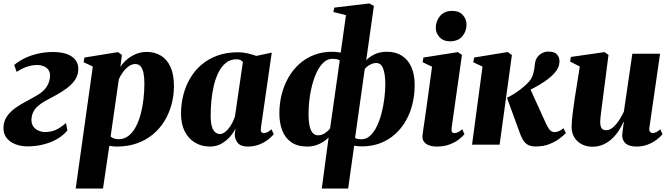

<svg xmlns="http://www.w3.org/2000/svg" viewBox="-23 -837 3871 1111"><path d="M136 10Q96.5 10 64.5 -3Q32.5 -16 14.2 -40.2Q-4 -64.5 -3 -98Q-2 -135.5 17.2 -163.5Q36.5 -191.5 66.8 -212.8Q97 -234 131.2 -252Q165.5 -270 195.5 -288Q230.5 -308.5 248 -336.5Q265.5 -364.5 266.5 -398Q267 -421 255.8 -434.8Q244.5 -448.5 227.5 -454.8Q210.5 -461 194 -461Q161 -461 130.5 -450Q100 -439 73.5 -421L59 -461Q85 -483 120 -500Q155 -517 196.5 -526.5Q238 -536 282.5 -536Q356 -536 393.8 -508.8Q431.5 -481.5 430 -435.5Q429 -401 410.8 -374.2Q392.5 -347.5 363.2 -326Q334 -304.5 300.5 -286.2Q267 -268 235 -250.5Q212 -237.5 195 -222Q178 -206.5 169 -187.8Q160 -169 159 -144.5Q158.5 -120.5 170 -104.8Q181.5 -89 200 -81Q218.5 -73 237 -73Q270 -73 297 -84.2Q324 -95.5 359 -125L367 -82Q340 -50 302.5 -29.8Q265 -9.5 222.5 0.2Q180 10 136 10Z M415 254 514 -452 461 -477 465.5 -504 660 -535.5 682.5 -519 673.5 -449.5Q688 -472.5 711 -492.2Q734 -512 763.2 -524.2Q792.5 -536.5 826 -536.5Q872.5 -536.5 908 -515Q943.5 -493.5 963.5 -449.8Q983.5 -406 983.5 -338.5Q983.5 -284 969.5 -232.2Q955.5 -180.5 928.5 -136.5Q901.5 -92.5 861.5 -59.2Q821.5 -26 769.2 -7.5Q717 11 653.5 11Q643.5 11 632 10Q620.5 9 609.5 7L573 254ZM617 -47Q624.5 -40.5 635.8 -36Q647 -31.5 663 -31.5Q696 -31.5 720.8 -51Q745.5 -70.5 763 -103.5Q780.5 -136.5 791.5 -178.2Q802.5 -220 807.5 -265.5Q812.5 -311 812.5 -353.5Q812.5 -388 807.5 -413.5Q802.5 -439 791 -452.8Q779.5 -466.5 759.5 -466.5Q739 -466.5 720 -452Q701 -437.5 686.5 -417Q672 -396.5 664.5 -378Z M1487 -99Q1484.5 -80.5 1489.2 -73.8Q1494 -67 1503.5 -67Q1513.5 -67 1523.8 -71.8Q1534 -76.5 1548 -89L1561 -60.5Q1549 -45.5 1527.5 -28.8Q1506 -12 1476.5 -0.5Q1447 11 1410 11Q1369.5 11 1352 -11Q1334.5 -33 1335.5 -62L1340 -94Q1329 -70 1308 -46Q1287 -22 1257.8 -5.5Q1228.5 11 1191.5 11Q1143.5 11 1105.8 -11.5Q1068 -34 1046.2 -76.5Q1024.5 -119 1024.5 -179Q1024.5 -235.5 1038 -288Q1051.5 -340.5 1078 -385.2Q1104.5 -430 1144.2 -463.5Q1184 -497 1236.2 -515.8Q1288.5 -534.5 1353 -534.5Q1383.5 -534.5 1411 -528Q1438.5 -521.5 1460 -513.5L1549.5 -532.5ZM1382.5 -478.5Q1378 -484 1369 -489Q1360 -494 1346 -494Q1310 -494 1284.2 -473.2Q1258.5 -452.5 1241.2 -417.8Q1224 -383 1214 -340Q1204 -297 1200 -252.5Q1196 -208 1196 -168Q1196 -127.5 1203.2 -104.2Q1210.5 -81 1223 -71.2Q1235.5 -61.5 1250.5 -61.5Q1262 -61.5 1274.2 -69.5Q1286.5 -77.5 1298 -91.2Q1309.5 -105 1319.5 -123.5Q1329.5 -142 1336.5 -162.5Z M1839 254 1878.5 -41.5Q1865.5 -28 1847 -16Q1828.5 -4 1805.2 3.5Q1782 11 1754.5 11Q1699 11 1663.2 -13.5Q1627.5 -38 1610.5 -81.5Q1593.5 -125 1593.5 -181.5Q1593.5 -237.5 1606.8 -290Q1620 -342.5 1645.5 -387.5Q1671 -432.5 1708.2 -466.2Q1745.5 -500 1793.5 -518.8Q1841.5 -537.5 1899.5 -537.5Q1914.5 -537.5 1926.5 -536Q1938.5 -534.5 1948.5 -532.5L1979 -749.5L1906 -767.5L1911.5 -793L2114 -817L2140.5 -803L2096 -488.5Q2114 -507.5 2144 -522.5Q2174 -537.5 2216 -537.5Q2267 -537.5 2302.8 -514.5Q2338.5 -491.5 2357.5 -448.5Q2376.5 -405.5 2376.5 -345.5Q2376.5 -288 2363.5 -235Q2350.5 -182 2325 -137.5Q2299.5 -93 2262.5 -60Q2225.5 -27 2177.5 -8.5Q2129.5 10 2072 10Q2059.5 10 2047.5 9Q2035.5 8 2026.5 6L1991.5 254ZM1887 -94 1943 -488Q1935 -492.5 1924.8 -494.5Q1914.5 -496.5 1901 -496.5Q1867.5 -496.5 1841.5 -467.8Q1815.5 -439 1798 -391.8Q1780.5 -344.5 1771.5 -288.5Q1762.5 -232.5 1762.5 -177Q1762.5 -133 1769 -106Q1775.5 -79 1787.8 -66.5Q1800 -54 1817 -54Q1838.5 -54 1857 -66.2Q1875.5 -78.5 1887 -94ZM2087.5 -437 2031.5 -38.5Q2039 -34 2048.8 -32.5Q2058.5 -31 2067.5 -31Q2096.5 -31 2119 -51.8Q2141.5 -72.5 2158 -107Q2174.5 -141.5 2185.2 -183.5Q2196 -225.5 2201.2 -269Q2206.5 -312.5 2206.5 -350.5Q2206.5 -407 2194.2 -439.8Q2182 -472.5 2154 -472.5Q2136 -472.5 2117.5 -462.2Q2099 -452 2087.5 -437Z M2503 11Q2479 11 2459.5 3.8Q2440 -3.5 2429.5 -18.2Q2419 -33 2422 -56Q2423.5 -67.5 2427.2 -93.5Q2431 -119.5 2436.5 -157.2Q2442 -195 2448.5 -242Q2455 -289 2462.2 -342Q2469.5 -395 2477 -451L2422.5 -477L2427 -504L2626.5 -535.5L2650 -519L2590.5 -99Q2588 -81 2592.2 -74Q2596.5 -67 2606.5 -67Q2617 -67 2627.2 -72Q2637.5 -77 2651.5 -89L2664.5 -60.5Q2652.5 -46 2630.8 -29.2Q2609 -12.5 2577.2 -0.8Q2545.5 11 2503 11ZM2579 -598Q2542.5 -598 2520.2 -622.2Q2498 -646.5 2498.5 -677Q2499.5 -716.5 2524 -745.2Q2548.5 -774 2593 -774Q2635 -774 2656 -749Q2677 -724 2676.5 -695Q2676.5 -656.5 2652.5 -627.2Q2628.5 -598 2579 -598Z M2708.5 0 2769 -451.5 2715.5 -477 2720.5 -504 2915 -536 2939 -518.5 2868 0ZM3076.5 10.5Q3049 10.5 3031.5 0.8Q3014 -9 3002.8 -28.2Q2991.5 -47.5 2982 -75.5L2910.5 -271.5Q2933.5 -282.5 2952.8 -294.8Q2972 -307 2989.8 -320.8Q3007.5 -334.5 3024 -350Q3053 -377 3061.5 -407Q3070 -437 3071.5 -461Q3073.5 -487.5 3085.2 -504.5Q3097 -521.5 3114.2 -530Q3131.5 -538.5 3149.5 -538.5Q3186 -538.5 3200 -522Q3214 -505.5 3214.5 -485Q3214.5 -455 3199.5 -432.8Q3184.5 -410.5 3164.5 -393.5Q3150 -380 3126.5 -364.2Q3103 -348.5 3074.8 -333Q3046.5 -317.5 3017.8 -304.5Q2989 -291.5 2963.5 -282.5L3039 -336L3137 -120.5Q3149.5 -94 3160.5 -83.2Q3171.5 -72.5 3187 -72.5Q3196.5 -72.5 3210.2 -77.8Q3224 -83 3237 -95L3251.5 -68Q3240 -54.5 3216 -36Q3192 -17.5 3157 -3.5Q3122 10.5 3076.5 10.5Z M3405 12Q3371 12 3343.8 -2Q3316.5 -16 3300.8 -41.5Q3285 -67 3284.5 -101.5Q3284.5 -118 3286.2 -138.2Q3288 -158.5 3290.8 -181Q3293.5 -203.5 3296.8 -226Q3300 -248.5 3303 -269.5L3332 -452L3276 -481L3280.5 -507.5L3475.5 -535.5L3498 -519L3468 -286.5Q3465.5 -265.5 3462.2 -241.8Q3459 -218 3456.2 -196.5Q3453.5 -175 3451.8 -158.2Q3450 -141.5 3450 -133.5Q3450 -117 3453 -106Q3456 -95 3463.5 -89.2Q3471 -83.5 3484.5 -83.5Q3505 -83.5 3524.2 -100.2Q3543.5 -117 3559.8 -142Q3576 -167 3587 -191L3636 -526H3796.5L3734.5 -98Q3732.5 -81 3738.8 -74Q3745 -67 3753.5 -67Q3762.5 -67 3773.5 -72Q3784.5 -77 3797.5 -89L3810.5 -60.5Q3798.5 -45 3776.2 -28.2Q3754 -11.5 3724.5 -0.2Q3695 11 3660.5 11Q3620 11 3599.8 -5Q3579.5 -21 3577.5 -49Q3577.5 -53.5 3578.2 -62.8Q3579 -72 3580.2 -83.2Q3581.5 -94.5 3583.5 -107Q3585.5 -119.5 3587 -131L3585 -131.5Q3573.5 -105.5 3556.8 -80Q3540 -54.5 3517.8 -33.8Q3495.5 -13 3467.2 -0.5Q3439 12 3405 12Z"/></svg>

Font: Merriweather 96pt Black
Style: Italic
Weight: 900
Italic angle: -7.8°
Version: Version 2.101